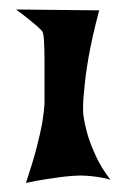

<svg xmlns="http://www.w3.org/2000/svg" viewBox="-20 -457 279 415"><path d="M14.6 -436.5 194.3 -434.6Q178.7 -375 171.4 -333Q164.1 -291 162.1 -262.7Q158.2 -230.5 160.2 -208Q163.1 -187.5 169.9 -164.1Q175.8 -144.5 187.5 -119.1Q199.2 -93.8 218.8 -68.4Q207 -72.3 193.4 -74.2Q179.7 -76.2 168 -77.1Q154.3 -78.1 140.6 -77.1Q127 -76.2 110.4 -74.2Q96.7 -72.3 77.1 -69.3Q57.6 -66.4 36.1 -61.5Q50.8 -105.5 59.1 -137.7Q67.4 -169.9 71.3 -191.4Q75.2 -216.8 76.2 -232.4Q76.2 -252 76.2 -276.9Q76.2 -301.8 76.2 -325.2Q76.2 -348.6 75.2 -366.7Q74.2 -384.8 71.3 -389.6L61.5 -399.4Q55.7 -404.3 44.4 -413.6Q33.2 -422.9 14.6 -436.5Z"/></svg>

Font: Irish Growler
Style: Regular
Weight: 400
Designer: Squid
Foundry: Font Diner, Inc DBA Sideshow
Version: Version 1.000